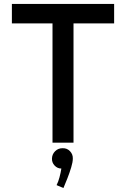

<svg xmlns="http://www.w3.org/2000/svg" viewBox="-20 -720 636 969"><path d="M556 -602H351V0H245V-602H40V-700H556ZM242.3 79.7Q243.1 58.2 258.2 43.1Q273.3 28 295.7 28Q318.2 27.1 333.3 43.1Q348.4 59 347.5 80.6Q347.5 97.8 339.3 125Q331.1 152.2 319.9 180.7Q308.7 209.1 300.1 229L265.6 214.3Q274.2 197.9 280.2 175.1Q286.3 152.2 289.7 130.6Q269.9 130.6 255.6 115.5Q241.4 100.4 242.3 79.7Z"/></svg>

Font: Kulim Park SemiBold
Style: Regular
Weight: 600
Designer: Noponies / Dale Sattler
Foundry: Noponies
Version: Version 1.000; ttfautohint (v1.8.3)